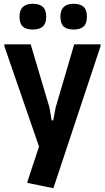

<svg xmlns="http://www.w3.org/2000/svg" viewBox="-20 -774 555 1014"><path d="M125 192V185L186 0L3 -530V-540H142L241 -207L253 -138H261L274 -207L372 -540H511V-530L262 220ZM153 -618Q117 -618 100 -634Q83 -650 83 -686Q83 -754 153 -754Q188 -754 206 -738Q224 -722 224 -686Q224 -650 206 -634Q188 -618 153 -618ZM369 -618Q333 -618 316 -634Q299 -650 299 -686Q299 -754 369 -754Q404 -754 421.5 -738Q439 -722 439 -686Q439 -650 421.5 -634Q404 -618 369 -618Z"/></svg>

Font: Encode Sans Compressed
Style: Bold
Weight: 700
Designer: Pablo Impallari, Andres Torresi
Foundry: Pablo Impallari, Andres Torresi
Version: Version 1.000; ttfautohint (v1.00) -l 8 -r 50 -G 200 -x 14 -